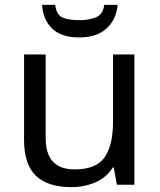

<svg xmlns="http://www.w3.org/2000/svg" viewBox="-20 -760 658 790"><path d="M533 -536V0H461L448 -71H444Q418 -29 372 -9.5Q326 10 274 10Q177 10 128 -36.5Q79 -83 79 -185V-536H168V-191Q168 -63 287 -63Q376 -63 410.5 -113Q445 -163 445 -257V-536ZM464 -740Q459 -680 418.5 -643Q378 -606 306 -606Q232 -606 194.5 -642.5Q157 -679 153 -740H207Q212 -699 237 -688Q262 -677 308 -677Q347 -677 375.5 -689Q404 -701 409 -740Z"/></svg>

Font: Noto Sans Deseret
Style: Regular
Weight: 400
Designer: Monotype Design Team
Foundry: Monotype Imaging Inc.
Version: Version 2.001; ttfautohint (v1.8.4.7-5d5b)